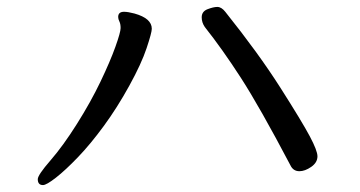

<svg xmlns="http://www.w3.org/2000/svg" viewBox="-20 -589 1040 554"><path d="M104 -55Q89 -55 89 -72Q89 -84 125.5 -126Q162 -168 202 -231.5Q242 -295 270 -353.5Q298 -412 313 -454Q328 -496 328 -508Q328 -520 324.5 -527Q321 -534 321 -540Q321 -555 338 -555Q349 -555 368 -550Q418 -536 418 -506Q418 -495 403 -450Q388 -405 353 -341.5Q318 -278 279.5 -225.5Q241 -173 205 -135.5Q169 -98 141.5 -76.5Q114 -55 104 -55ZM844 -95Q826 -95 818 -112Q729 -281 675 -364.5Q621 -448 571 -511Q562 -524 562 -539Q562 -556 579 -562.5Q596 -569 607 -569Q619 -569 630 -555Q726 -435 789 -336Q852 -237 874 -195.5Q896 -154 896 -138Q896 -120 878 -107.5Q860 -95 844 -95Z"/></svg>

Font: LXGW WenKai Mono Medium
Style: Regular
Weight: 500
Monospace: yes
Designer: LXGW / Fontworks Inc.
Foundry: LXGW / Fontworks Inc.
Version: Version 1.520; June 14, 2025